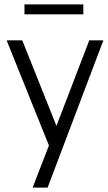

<svg xmlns="http://www.w3.org/2000/svg" viewBox="-20 -651 489 871"><path d="M358 -631V-586H91V-631ZM385 -468H449L196 200H128L202 9L10 -468H81L236 -80Z"/></svg>

Font: Didact Gothic
Style: Regular
Weight: 400
Designer: Daniel Johnson
Foundry: Daniel Johnson
Version: Version 2.101;PS 002.101;hotconv 1.0.88;makeotf.lib2.5.64775